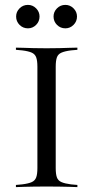

<svg xmlns="http://www.w3.org/2000/svg" viewBox="-20 -766 382 786"><path d="M162.1 -2.4Q137.9 -2.4 116.9 -2Q96 -1.6 78.2 -1.2Q60.5 -0.8 45.2 0V-8.9L71 -11.3Q96.8 -14.5 110.1 -20.6Q123.4 -26.6 128.2 -39.9Q133.1 -53.2 133.1 -78.2V-492.7Q133.1 -517.7 128.2 -531Q123.4 -544.4 110.1 -550.4Q96.8 -556.5 71 -559.7L45.2 -562.1V-571Q60.5 -571 78.2 -570.2Q96 -569.4 116.9 -569Q137.9 -568.5 162.1 -568.5H171H179Q203.2 -568.5 224.2 -569Q245.2 -569.4 263.3 -570.2Q281.5 -571 296.8 -571V-562.1L270.2 -559.7Q245.2 -556.5 231.5 -550.4Q217.7 -544.4 212.9 -531Q208.1 -517.7 208.1 -492.7V-78.2Q208.1 -53.2 212.9 -39.9Q217.7 -26.6 231.5 -20.6Q245.2 -14.5 270.2 -11.3L296.8 -8.9V0Q281.5 -0.8 263.3 -1.2Q245.2 -1.6 224.2 -2Q203.2 -2.4 179 -2.4H171ZM94.4 -650Q74.2 -650 60.1 -664.1Q46 -678.2 46 -698.4Q46 -717.7 60.1 -731.9Q74.2 -746 94.4 -746Q113.7 -746 127.8 -731.9Q141.9 -717.7 141.9 -698.4Q141.9 -678.2 127.8 -664.1Q113.7 -650 94.4 -650ZM247.6 -650Q227.4 -650 213.3 -664.1Q199.2 -678.2 199.2 -698.4Q199.2 -717.7 213.3 -731.9Q227.4 -746 247.6 -746Q266.9 -746 281 -731.9Q295.2 -717.7 295.2 -698.4Q295.2 -678.2 281 -664.1Q266.9 -650 247.6 -650Z"/></svg>

Font: Playfair 144pt SemiExpanded Light
Style: Regular
Weight: 300
Width: 6
Designer: Claus Eggers Sørensen
Foundry: Claus Eggers Sørensen
Version: Version 2.203